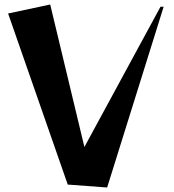

<svg xmlns="http://www.w3.org/2000/svg" viewBox="-20 -820 775 853"><path d="M281 0 16 -760 203 -800 355 -167 693 -790H707L456 13Z"/></svg>

Font: Reggae One
Style: Regular
Weight: 400
Designer: Fontworks Inc.
Foundry: Fontworks Inc.
Version: Version 1.100